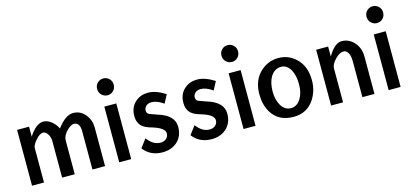

<svg xmlns="http://www.w3.org/2000/svg" viewBox="-63 -1183 3529 1649"><g transform="rotate(-15 1701.5 -358.5)"><path d="M600.6 -338.9Q600.6 -419.9 546.9 -419.9Q521.5 -419.9 486.3 -385.7Q443.4 -344.7 443.4 -296.9V0H331.1V-324.2Q331.1 -361.3 312.5 -388.7Q293.9 -416 272.5 -416Q242.2 -416 206.1 -374Q169.9 -332 169.9 -305.7V0H63.5V-496.1H169.9V-407.2Q233.4 -506.8 298.8 -506.8Q335 -506.8 370.6 -478Q406.2 -449.2 421.9 -412.1Q497.1 -511.7 563.5 -511.7Q631.8 -511.7 673.8 -457Q712.9 -408.2 712.9 -343.8V0H600.6Z M818.4 -657.2Q818.4 -689.5 840.3 -710.4Q862.3 -731.4 892.6 -731.4Q921.9 -731.4 943.8 -710.4Q965.8 -689.5 965.8 -657.2Q965.8 -625 944.3 -603.5Q922.9 -582 892.6 -582Q862.3 -582 840.3 -603.5Q818.4 -625 818.4 -657.2ZM838.9 -495.1H945.3V0H838.9Z M1053.7 -66.4 1109.4 -140.6Q1162.1 -70.3 1226.6 -71.3Q1258.8 -71.3 1278.3 -89.4Q1297.9 -107.4 1297.9 -134.8Q1297.9 -184.6 1183.6 -217.8Q1127 -233.4 1100.6 -258.8Q1066.4 -292 1066.4 -348.6Q1066.4 -429.7 1120.1 -474.6Q1165 -513.7 1230.5 -513.7H1232.4Q1299.8 -513.7 1384.8 -460L1345.7 -385.7Q1288.1 -426.8 1240.2 -426.8Q1208 -426.8 1190.4 -409.7Q1172.9 -392.6 1172.9 -371.1Q1172.9 -343.8 1194.3 -335Q1229.5 -321.3 1262.7 -310.5Q1406.2 -267.6 1407.2 -165Q1407.2 -78.1 1349.6 -29.3Q1298.8 13.7 1222.7 13.7Q1114.3 13.7 1053.7 -66.4Z M1490.2 -66.4 1545.9 -140.6Q1598.6 -70.3 1663.1 -71.3Q1695.3 -71.3 1714.8 -89.4Q1734.4 -107.4 1734.4 -134.8Q1734.4 -184.6 1620.1 -217.8Q1563.5 -233.4 1537.1 -258.8Q1502.9 -292 1502.9 -348.6Q1502.9 -429.7 1556.6 -474.6Q1601.6 -513.7 1667 -513.7H1668.9Q1736.3 -513.7 1821.3 -460L1782.2 -385.7Q1724.6 -426.8 1676.8 -426.8Q1644.5 -426.8 1627 -409.7Q1609.4 -392.6 1609.4 -371.1Q1609.4 -343.8 1630.9 -335Q1666 -321.3 1699.2 -310.5Q1842.8 -267.6 1843.8 -165Q1843.8 -78.1 1786.1 -29.3Q1735.4 13.7 1659.2 13.7Q1550.8 13.7 1490.2 -66.4Z M1923.8 -657.2Q1923.8 -689.5 1945.8 -710.4Q1967.8 -731.4 1998 -731.4Q2027.3 -731.4 2049.3 -710.4Q2071.3 -689.5 2071.3 -657.2Q2071.3 -625 2049.8 -603.5Q2028.3 -582 1998 -582Q1967.8 -582 1945.8 -603.5Q1923.8 -625 1923.8 -657.2ZM1944.3 -495.1H2050.8V0H1944.3Z M2152.3 -252Q2152.3 -379.9 2233.4 -452.1Q2300.8 -511.7 2389.6 -511.7Q2477.5 -511.7 2542 -452.1Q2620.1 -380.9 2620.1 -252Q2620.1 -164.1 2575.2 -90.8Q2511.7 10.7 2388.7 10.7Q2253.9 10.7 2192.4 -91.8Q2152.3 -160.2 2152.3 -252ZM2268.6 -246.1Q2268.6 -173.8 2296.9 -124Q2329.1 -67.4 2384.8 -67.4Q2441.4 -67.4 2474.6 -125Q2504.9 -175.8 2503.9 -251Q2503.9 -324.2 2477.5 -375Q2446.3 -432.6 2393.6 -432.6Q2333 -432.6 2297.9 -374Q2268.6 -322.3 2268.6 -246.1Z M3001 -320.3Q3001 -370.1 2983.4 -397.5Q2968.8 -421.9 2944.3 -420.9Q2907.2 -420.9 2868.2 -378.4Q2829.1 -335.9 2829.1 -302.7V0H2722.7V-496.1H2829.1V-407.2Q2889.6 -510.7 2952.1 -510.7Q3015.6 -510.7 3060.5 -461.9Q3108.4 -410.2 3108.4 -332V0H3001Z M3213.9 -657.2Q3213.9 -689.5 3235.8 -710.4Q3257.8 -731.4 3288.1 -731.4Q3317.4 -731.4 3339.4 -710.4Q3361.3 -689.5 3361.3 -657.2Q3361.3 -625 3339.8 -603.5Q3318.4 -582 3288.1 -582Q3257.8 -582 3235.8 -603.5Q3213.9 -625 3213.9 -657.2ZM3234.4 -495.1H3340.8V0H3234.4Z"/></g></svg>

Font: Puritan
Style: Bold
Weight: 700
Version: 2.1